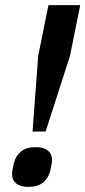

<svg xmlns="http://www.w3.org/2000/svg" viewBox="-20 -718 333 749"><path d="M107 -205 129 -500 169 -698H293L253 -500L158 -205ZM91 11Q59 11 43 -2.5Q27 -16 27 -38Q27 -45 29 -57.5Q31 -70 34 -82Q42 -111 62.5 -127.5Q83 -144 119 -144Q151 -144 167 -130.5Q183 -117 183 -94Q183 -88 181 -75.5Q179 -63 176 -51Q168 -22 147.5 -5.5Q127 11 91 11Z"/></svg>

Font: IBM Plex Sans Cond SmBld
Style: Italic
Weight: 600
Width: 3
Italic angle: -11°
Designer: Mike Abbink, Paul van der Laan, Pieter van Rosmalen
Foundry: Bold Monday
Version: Version 1.3